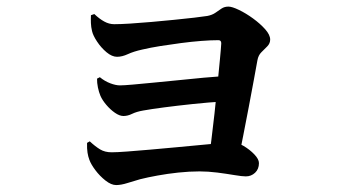

<svg xmlns="http://www.w3.org/2000/svg" viewBox="-20 -551 1040 573"><path d="M261.5 -509.1Q276.6 -494.7 291.1 -486.8Q305.5 -478.8 320.8 -478.8Q338.7 -478.8 368 -480.6Q397.4 -482.4 432 -485.5Q466.6 -488.6 500 -491.9Q533.5 -495.2 559.9 -498.3Q586.2 -501.4 598.8 -503.4Q613.2 -506.2 622.7 -512.8Q632.1 -519.5 641 -525.4Q649.8 -531.3 661.7 -531.3Q672.6 -531.3 693.1 -521.4Q713.6 -511.6 735.2 -495.9Q756.7 -480.2 771.5 -463.6Q786.3 -446.9 786.3 -432.9Q786.3 -421.5 777.7 -412.7Q769 -403.9 760 -395Q751 -386.1 748.3 -371.4Q744.3 -349.1 737.5 -312.2Q730.8 -275.4 722.5 -232.2Q714.2 -189 706 -146.9Q697.8 -104.8 690.9 -70.8L602.1 -71Q605.8 -93.1 610.5 -130.5Q615.3 -168 620.1 -211.8Q625 -255.6 629 -298Q633 -340.4 636.3 -373.3Q639.5 -406.1 640.3 -421.2Q640.6 -431.1 631.9 -431.1Q610.2 -431.1 581 -428.9Q551.8 -426.6 520.3 -422.5Q488.8 -418.3 458.7 -413.6Q428.6 -408.8 404.5 -403.1Q378.6 -397.4 361.5 -389.4Q344.4 -381.5 329.3 -381.5Q314.2 -381.5 297.9 -395.1Q281.6 -408.8 269.7 -426.9Q257.7 -445 254.7 -458.1Q251.7 -470.5 251.3 -482.4Q250.9 -494.2 251.4 -505.6ZM278 -320.6Q292.6 -308.6 309.1 -302.4Q325.5 -296.2 337.9 -296.2Q349.6 -296.2 376.7 -298.6Q403.8 -301 439.5 -304.5Q475.3 -308 513.8 -311.8Q552.4 -315.7 588 -319.1Q623.7 -322.4 650 -324.1L646.3 -248.2Q602.3 -245.5 555.8 -240.6Q509.4 -235.7 470.3 -230.6Q431.2 -225.5 407.6 -221.2Q387.3 -217.7 374.3 -211.3Q361.2 -204.8 348.3 -204.8Q336.9 -204.8 323 -214.4Q309.2 -224 297.4 -237.9Q285.6 -251.8 279.8 -264.9Q275.1 -276.1 272.2 -290Q269.4 -303.9 269.6 -316.3ZM247.9 -129.2Q264 -114.1 278.5 -105.3Q292.9 -96.5 313.2 -96.5Q328.9 -96.5 359.3 -98.8Q389.7 -101.2 427.9 -104.4Q466.1 -107.7 506.3 -111.5Q546.5 -115.4 581.9 -118.6Q617.4 -121.8 641.8 -124.2Q666.2 -126.6 672 -126.6Q688.2 -126.6 706.9 -115.5Q725.6 -104.4 739.2 -90.1Q752.8 -75.8 752.8 -64.2Q752.8 -46.4 741.3 -35.5Q729.7 -24.6 713.7 -24.6Q702.6 -24.6 679.4 -28.5Q656.3 -32.4 628.6 -36Q600.9 -39.5 575.5 -39.5Q544.7 -39.5 512.1 -36Q479.5 -32.5 450.1 -27.1Q420.7 -21.8 398.1 -16.1Q379.1 -10.7 360.1 -4.7Q341.2 1.3 326.6 1.3Q312 1.3 294.8 -12.2Q277.7 -25.7 264.6 -43.2Q251.6 -60.6 246.8 -73.8Q243.1 -83.4 241.2 -95.3Q239.3 -107.1 239.8 -124.6Z"/></svg>

Font: Noto Serif TC
Style: Regular
Weight: 200
Designer: Ryoko NISHIZUKA 西塚涼子 (kana & ideographs); Frank Grießhammer (Latin, Greek & Cyrillic); Wenlong ZHANG 张文龙 (bopomofo); San
Foundry: Adobe
Version: Version 2.001;hotconv 1.1.0;makeotfexe 2.6.0